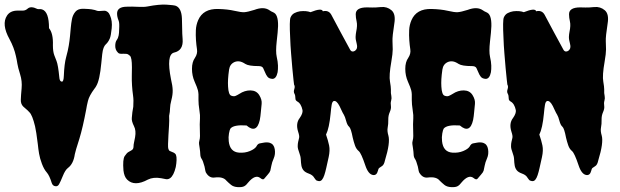

<svg xmlns="http://www.w3.org/2000/svg" viewBox="-25 -765 2651 821"><path d="M184.6 -644.5Q203.1 -622.1 201.2 -571.3Q201.2 -544.9 207 -529.3L216.8 -503.9Q223.6 -486.3 228.5 -435.5Q229.5 -416 240.2 -416Q247.1 -416 248 -441.4Q250 -492.2 257.8 -520.5Q265.6 -548.8 269 -569.8Q272.5 -590.8 274.4 -610.8Q276.4 -630.9 277.8 -647.9Q279.3 -665 282.7 -683.1Q286.1 -701.2 297.4 -714.8Q308.6 -728.5 333 -727.5Q357.4 -726.6 366.2 -725.1Q375 -723.6 380.4 -722.2Q385.7 -720.7 389.2 -719.2Q392.6 -717.8 399.4 -717.8Q406.2 -717.8 414.6 -718.8Q422.9 -719.7 427.2 -718.3Q431.6 -716.8 436.5 -712.9Q441.4 -709 445.3 -699.2Q456.1 -675.8 452.6 -643.6Q449.2 -611.3 444.8 -601.1Q440.4 -590.8 436 -585Q431.6 -579.1 426.8 -574.7Q421.9 -570.3 418 -560.5Q414.1 -550.8 412.1 -533.2Q410.2 -515.6 408.2 -495.1Q401.4 -421.9 386.7 -397.5Q383.8 -391.6 378.9 -385.7Q356.4 -355.5 351.1 -333.5Q345.7 -311.5 343.8 -297.9Q329.1 -219.7 314.5 -171.9Q296.9 -117.2 294.9 -105.5Q289.1 -64.5 265.6 -46.9Q253.9 -38.1 243.7 -12.7Q233.4 12.7 227.5 22.9Q221.7 33.2 210.9 31.2Q200.2 29.3 196.3 17.6Q186.5 -14.6 174.8 -27.8Q163.1 -41 154.3 -64.5Q145.5 -87.9 142.1 -107.9Q138.7 -127.9 136.7 -148.4Q129.9 -204.1 125 -224.6Q113.3 -273.4 100.6 -285.2Q92.8 -293.9 85.9 -299.3Q79.1 -304.7 74.2 -309.6Q63.5 -320.3 64 -338.4Q64.5 -356.4 67.4 -387.2Q70.3 -418 61 -447.3Q51.8 -476.6 49.3 -492.7Q46.9 -508.8 43 -525.4Q35.2 -561.5 15.6 -597.7Q-19.5 -661.1 4.9 -698.2Q18.6 -719.7 50.8 -719.7H73.2Q84 -719.7 93.8 -728.5Q107.4 -740.2 134.8 -726.6Q138.7 -725.6 144 -726.1Q149.4 -726.6 155.3 -724.6Q184.6 -714.8 184.6 -644.5Z M718.8 -540Q685.5 -531.2 706.1 -426.8Q712.9 -398.4 713.4 -379.4Q713.9 -360.4 708 -337.9Q702.1 -315.4 702.1 -301.8Q702.1 -288.1 698.2 -269.5Q699.2 -249 697.8 -228Q696.3 -207 695.3 -187.5Q692.4 -139.6 694.3 -130.9Q696.3 -122.1 700.7 -119.6Q705.1 -117.2 710.9 -115.2Q724.6 -110.4 727.5 -102.5Q730.5 -94.7 730 -80.6Q729.5 -66.4 726.6 -50.8Q717.8 -13.7 702.1 -2.9Q693.4 2.9 684.1 1Q674.8 -1 664.1 -2.9Q630.9 -8.8 607.4 2.9Q549.8 34.2 518.6 2.9Q505.9 -9.8 502.9 -36.1Q499 -84 508.3 -97.7Q517.6 -111.3 523.9 -114.7Q530.3 -118.2 535.2 -121.1Q545.9 -126 545.9 -137.7Q545.9 -146.5 548.3 -156.7Q550.8 -167 552.7 -178.7Q557.6 -207 547.9 -225.6Q537.1 -247.1 538.6 -260.7Q540 -274.4 541 -285.2L544.9 -308.6Q546.9 -336.9 543.9 -356.9Q541 -377 539.6 -398.9Q538.1 -420.9 538.6 -440.4Q539.1 -460 539.1 -477.5Q539.1 -518.6 530.8 -526.4Q522.5 -534.2 515.6 -534.7Q508.8 -535.2 502 -535.2Q483.4 -533.2 478.5 -541Q467.8 -551.8 467.8 -568.4Q467.8 -585 474.1 -593.8Q480.5 -602.5 482.4 -613.8Q484.4 -625 484.4 -637.7Q486.3 -667 482.4 -676.3Q478.5 -685.5 477.1 -692.9Q475.6 -700.2 475.6 -707Q475.6 -735.4 515.6 -736.3Q540 -737.3 565.4 -735.8Q590.8 -734.4 605.5 -737.3Q656.2 -747.1 687 -745.1Q717.8 -743.2 726.6 -740.2Q751 -730.5 752.9 -686.5Q753.9 -666 753.9 -643.6Q753.9 -621.1 755.9 -597.7Q759.8 -548.8 718.8 -540Z M830.1 -183.6 829.1 -233.4Q829.1 -247.1 830.1 -258.8Q831.1 -271.5 828.1 -290Q823.2 -322.3 823.7 -337.4Q824.2 -352.5 823.7 -361.8Q823.2 -371.1 821.3 -378.9Q818.4 -390.6 807.1 -416Q795.9 -441.4 795.9 -470.7Q795.9 -500 808.6 -517.6Q820.3 -535.2 817.4 -553.7Q814.5 -572.3 813 -593.3Q811.5 -614.3 812.5 -636.2Q813.5 -658.2 822.3 -678.7Q843.8 -728.5 908.2 -726.6Q948.2 -725.6 977.5 -718.8Q1006.8 -711.9 1020.5 -712.9Q1034.2 -713.9 1062.5 -722.7Q1103.5 -738.3 1127.9 -720.7Q1134.8 -715.8 1141.1 -713.4Q1147.5 -710.9 1152.3 -706.1Q1168.9 -687.5 1162.1 -625Q1160.2 -606.4 1158.2 -587.9Q1153.3 -543.9 1158.2 -522.5Q1163.1 -501 1163.6 -484.9Q1164.1 -468.8 1162.1 -456.1Q1156.2 -427.7 1139.6 -427.7Q1125 -428.7 1118.7 -437Q1112.3 -445.3 1108.4 -455.6Q1104.5 -465.8 1100.1 -474.1Q1095.7 -482.4 1081.1 -482.4Q1038.1 -482.4 1023.9 -491.7Q1009.8 -501 999 -502.4Q988.3 -503.9 978.5 -500Q958 -491.2 954.6 -467.8Q951.2 -444.3 950.2 -426.8Q949.2 -409.2 950.2 -394.5Q952.1 -360.4 963.4 -356Q974.6 -351.6 982.4 -355Q990.2 -358.4 998 -363.3Q1021.5 -378.9 1046.4 -378.4Q1071.3 -377.9 1083.5 -358.4Q1095.7 -338.9 1093.8 -320.8Q1091.8 -302.7 1090.3 -285.2Q1088.9 -267.6 1085.9 -252Q1072.3 -191.4 1029.3 -228.5Q973.6 -232.4 960 -214.8Q957 -210 954.1 -194.3Q951.2 -178.7 953.1 -161.1Q958 -115.2 997.1 -112.3Q1022.5 -110.4 1043.5 -119.1Q1064.5 -127.9 1071.3 -138.7Q1077.1 -150.4 1085.9 -151.9Q1094.7 -153.3 1101.6 -154.8Q1108.4 -156.2 1115.2 -156.2Q1122.1 -156.2 1128.9 -154.3Q1146.5 -148.4 1149.9 -127Q1153.3 -105.5 1145.5 -87.9Q1137.7 -70.3 1135.3 -56.2Q1132.8 -42 1130.9 -35.2Q1128.9 -28.3 1119.6 -18.1Q1110.4 -7.8 1105 -1Q1099.6 5.9 1087.9 -3.9Q1066.4 -20.5 1036.1 15.6Q1028.3 26.4 1019.5 31.2Q1010.7 36.1 992.2 35.2Q973.6 34.2 962.9 25.4Q952.1 16.6 943.4 7.8Q928.7 -10.7 892.6 -5.9Q871.1 -2.9 857.4 -24.4Q854.5 -27.3 853 -35.2Q851.6 -43 849.6 -52.7Q842.8 -78.1 837.4 -85.4Q832 -92.8 831.5 -104.5Q831.1 -116.2 829.1 -129.4Q827.1 -142.6 826.2 -148.9Q825.2 -155.3 827.6 -164.1Q830.1 -172.9 830.1 -183.6Z M1302.7 -712.9Q1351.6 -732.4 1355.5 -716.8Q1379.9 -722.7 1391.6 -702.1Q1395.5 -695.3 1406.7 -673.8Q1418 -652.3 1431.2 -627.9Q1444.3 -603.5 1456.1 -582Q1467.8 -560.5 1471.7 -553.2Q1475.6 -545.9 1481.4 -544.9Q1487.3 -543.9 1493.2 -547.9Q1505.9 -557.6 1500.5 -577.1Q1495.1 -596.7 1495.6 -607.9Q1496.1 -619.1 1498 -628.9Q1503.9 -656.2 1500 -672.9Q1496.1 -689.5 1496.1 -704.1Q1496.1 -733.4 1543.9 -733.4Q1553.7 -733.4 1566.4 -732.9Q1579.1 -732.4 1604.5 -734.9Q1629.9 -737.3 1648.9 -721.2Q1668 -705.1 1661.1 -664.1Q1652.3 -608.4 1653.3 -589.4Q1654.3 -570.3 1654.3 -553.7Q1654.3 -536.1 1648.4 -502Q1637.7 -441.4 1642.6 -416Q1646.5 -393.6 1646.5 -382.8V-367.2Q1646.5 -364.3 1648.4 -354.5Q1650.4 -344.7 1647.5 -334.5Q1644.5 -324.2 1646.5 -312.5Q1648.4 -300.8 1641.6 -285.6Q1634.8 -270.5 1635.3 -252.4Q1635.7 -234.4 1632.8 -219.7Q1629.9 -205.1 1635.7 -185.5Q1644.5 -155.3 1621.1 -79.1Q1617.2 -60.5 1608.9 -55.2Q1600.6 -49.8 1596.7 -46.9Q1592.8 -43.9 1590.8 -34.2Q1585.9 -14.6 1570.3 -16.6Q1549.8 -19.5 1537.1 -57.6Q1519.5 -110.4 1508.8 -119.1Q1498 -127.9 1492.7 -143.6Q1487.3 -159.2 1483.4 -175.8Q1475.6 -216.8 1467.8 -223.1Q1460 -229.5 1455.1 -248Q1450.2 -266.6 1445.3 -274.4Q1440.4 -282.2 1436 -292Q1431.6 -301.8 1426.8 -311.5Q1414.1 -335.9 1402.3 -333Q1395.5 -331.1 1393.1 -315.9Q1390.6 -300.8 1388.7 -279.3Q1382.8 -216.8 1369.1 -189.5Q1377.9 -164.1 1382.3 -143.1Q1386.7 -122.1 1380.4 -93.3Q1374 -64.5 1370.1 -46.9Q1366.2 -29.3 1361.8 -16.1Q1357.4 -2.9 1351.6 3.9Q1345.7 10.7 1336.9 9.3Q1328.1 7.8 1325.2 3.9Q1322.3 0 1319.3 -3.9Q1312.5 -16.6 1295.9 -22.5Q1279.3 -28.3 1272.5 -37.1Q1265.6 -45.9 1263.7 -57.6Q1261.7 -69.3 1261.2 -83Q1260.7 -96.7 1254.4 -112.8Q1248 -128.9 1248 -139.6Q1248 -150.4 1250 -158.7Q1252 -167 1253.9 -175.3Q1255.9 -183.6 1250 -201.2Q1238.3 -237.3 1256.8 -260.7Q1270.5 -280.3 1268.6 -293.9Q1262.7 -322.3 1246.1 -331.1Q1238.3 -335.9 1238.3 -342.8Q1238.3 -357.4 1233.9 -364.7Q1229.5 -372.1 1233.4 -383.8Q1237.3 -395.5 1232.4 -403.3Q1232.4 -404.3 1230 -423.3Q1227.5 -442.4 1225.1 -472.2Q1222.7 -502 1219.7 -536.6Q1216.8 -571.3 1215.8 -603.5Q1211.9 -677.7 1217.3 -690.4Q1222.7 -703.1 1233.9 -709Q1245.1 -714.8 1257.8 -716.8Q1285.2 -719.7 1302.7 -712.9Z M1742.2 -183.6 1741.2 -233.4Q1741.2 -247.1 1742.2 -258.8Q1743.2 -271.5 1740.2 -290Q1735.4 -322.3 1735.8 -337.4Q1736.3 -352.5 1735.8 -361.8Q1735.4 -371.1 1733.4 -378.9Q1730.5 -390.6 1719.2 -416Q1708 -441.4 1708 -470.7Q1708 -500 1720.7 -517.6Q1732.4 -535.2 1729.5 -553.7Q1726.6 -572.3 1725.1 -593.3Q1723.6 -614.3 1724.6 -636.2Q1725.6 -658.2 1734.4 -678.7Q1755.9 -728.5 1820.3 -726.6Q1860.4 -725.6 1889.6 -718.8Q1918.9 -711.9 1932.6 -712.9Q1946.3 -713.9 1974.6 -722.7Q2015.6 -738.3 2040 -720.7Q2046.9 -715.8 2053.2 -713.4Q2059.6 -710.9 2064.5 -706.1Q2081.1 -687.5 2074.2 -625Q2072.3 -606.4 2070.3 -587.9Q2065.4 -543.9 2070.3 -522.5Q2075.2 -501 2075.7 -484.9Q2076.2 -468.8 2074.2 -456.1Q2068.4 -427.7 2051.8 -427.7Q2037.1 -428.7 2030.8 -437Q2024.4 -445.3 2020.5 -455.6Q2016.6 -465.8 2012.2 -474.1Q2007.8 -482.4 1993.2 -482.4Q1950.2 -482.4 1936 -491.7Q1921.9 -501 1911.1 -502.4Q1900.4 -503.9 1890.6 -500Q1870.1 -491.2 1866.7 -467.8Q1863.3 -444.3 1862.3 -426.8Q1861.3 -409.2 1862.3 -394.5Q1864.3 -360.4 1875.5 -356Q1886.7 -351.6 1894.5 -355Q1902.3 -358.4 1910.2 -363.3Q1933.6 -378.9 1958.5 -378.4Q1983.4 -377.9 1995.6 -358.4Q2007.8 -338.9 2005.9 -320.8Q2003.9 -302.7 2002.4 -285.2Q2001 -267.6 1998 -252Q1984.4 -191.4 1941.4 -228.5Q1885.7 -232.4 1872.1 -214.8Q1869.1 -210 1866.2 -194.3Q1863.3 -178.7 1865.2 -161.1Q1870.1 -115.2 1909.2 -112.3Q1934.6 -110.4 1955.6 -119.1Q1976.6 -127.9 1983.4 -138.7Q1989.3 -150.4 1998 -151.9Q2006.8 -153.3 2013.7 -154.8Q2020.5 -156.2 2027.3 -156.2Q2034.2 -156.2 2041 -154.3Q2058.6 -148.4 2062 -127Q2065.4 -105.5 2057.6 -87.9Q2049.8 -70.3 2047.4 -56.2Q2044.9 -42 2043 -35.2Q2041 -28.3 2031.7 -18.1Q2022.5 -7.8 2017.1 -1Q2011.7 5.9 2000 -3.9Q1978.5 -20.5 1948.2 15.6Q1940.4 26.4 1931.6 31.2Q1922.9 36.1 1904.3 35.2Q1885.7 34.2 1875 25.4Q1864.3 16.6 1855.5 7.8Q1840.8 -10.7 1804.7 -5.9Q1783.2 -2.9 1769.5 -24.4Q1766.6 -27.3 1765.1 -35.2Q1763.7 -43 1761.7 -52.7Q1754.9 -78.1 1749.5 -85.4Q1744.1 -92.8 1743.7 -104.5Q1743.2 -116.2 1741.2 -129.4Q1739.3 -142.6 1738.3 -148.9Q1737.3 -155.3 1739.7 -164.1Q1742.2 -172.9 1742.2 -183.6Z M2214.8 -712.9Q2263.7 -732.4 2267.6 -716.8Q2292 -722.7 2303.7 -702.1Q2307.6 -695.3 2318.8 -673.8Q2330.1 -652.3 2343.3 -627.9Q2356.4 -603.5 2368.2 -582Q2379.9 -560.5 2383.8 -553.2Q2387.7 -545.9 2393.6 -544.9Q2399.4 -543.9 2405.3 -547.9Q2418 -557.6 2412.6 -577.1Q2407.2 -596.7 2407.7 -607.9Q2408.2 -619.1 2410.2 -628.9Q2416 -656.2 2412.1 -672.9Q2408.2 -689.5 2408.2 -704.1Q2408.2 -733.4 2456.1 -733.4Q2465.8 -733.4 2478.5 -732.9Q2491.2 -732.4 2516.6 -734.9Q2542 -737.3 2561 -721.2Q2580.1 -705.1 2573.2 -664.1Q2564.5 -608.4 2565.4 -589.4Q2566.4 -570.3 2566.4 -553.7Q2566.4 -536.1 2560.5 -502Q2549.8 -441.4 2554.7 -416Q2558.6 -393.6 2558.6 -382.8V-367.2Q2558.6 -364.3 2560.5 -354.5Q2562.5 -344.7 2559.6 -334.5Q2556.6 -324.2 2558.6 -312.5Q2560.5 -300.8 2553.7 -285.6Q2546.9 -270.5 2547.4 -252.4Q2547.9 -234.4 2544.9 -219.7Q2542 -205.1 2547.9 -185.5Q2556.6 -155.3 2533.2 -79.1Q2529.3 -60.5 2521 -55.2Q2512.7 -49.8 2508.8 -46.9Q2504.9 -43.9 2502.9 -34.2Q2498 -14.6 2482.4 -16.6Q2461.9 -19.5 2449.2 -57.6Q2431.6 -110.4 2420.9 -119.1Q2410.2 -127.9 2404.8 -143.6Q2399.4 -159.2 2395.5 -175.8Q2387.7 -216.8 2379.9 -223.1Q2372.1 -229.5 2367.2 -248Q2362.3 -266.6 2357.4 -274.4Q2352.5 -282.2 2348.1 -292Q2343.8 -301.8 2338.9 -311.5Q2326.2 -335.9 2314.5 -333Q2307.6 -331.1 2305.2 -315.9Q2302.7 -300.8 2300.8 -279.3Q2294.9 -216.8 2281.2 -189.5Q2290 -164.1 2294.4 -143.1Q2298.8 -122.1 2292.5 -93.3Q2286.1 -64.5 2282.2 -46.9Q2278.3 -29.3 2273.9 -16.1Q2269.5 -2.9 2263.7 3.9Q2257.8 10.7 2249 9.3Q2240.2 7.8 2237.3 3.9Q2234.4 0 2231.4 -3.9Q2224.6 -16.6 2208 -22.5Q2191.4 -28.3 2184.6 -37.1Q2177.7 -45.9 2175.8 -57.6Q2173.8 -69.3 2173.3 -83Q2172.9 -96.7 2166.5 -112.8Q2160.2 -128.9 2160.2 -139.6Q2160.2 -150.4 2162.1 -158.7Q2164.1 -167 2166 -175.3Q2168 -183.6 2162.1 -201.2Q2150.4 -237.3 2168.9 -260.7Q2182.6 -280.3 2180.7 -293.9Q2174.8 -322.3 2158.2 -331.1Q2150.4 -335.9 2150.4 -342.8Q2150.4 -357.4 2146 -364.7Q2141.6 -372.1 2145.5 -383.8Q2149.4 -395.5 2144.5 -403.3Q2144.5 -404.3 2142.1 -423.3Q2139.6 -442.4 2137.2 -472.2Q2134.8 -502 2131.8 -536.6Q2128.9 -571.3 2127.9 -603.5Q2124 -677.7 2129.4 -690.4Q2134.8 -703.1 2146 -709Q2157.2 -714.8 2169.9 -716.8Q2197.3 -719.7 2214.8 -712.9Z"/></svg>

Font: Creepster Caps
Style: Regular
Weight: 400
Designer: Font Diner, Inc
Foundry: Font Diner, Inc
Version: Version 1.000